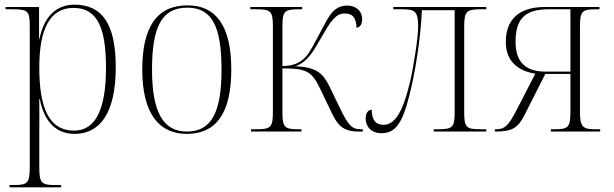

<svg xmlns="http://www.w3.org/2000/svg" viewBox="-20 -566 2641 826"><path d="M21 240H243V230H218C158 230 149 222 149 152V7C149 -51 150 -104 149 -140H151C170 -43 221 10 301 10C411 10 478 -81 478 -277C478 -462 420 -546 300 -546C218 -546 168 -489 150 -399H148V-536H4V-526H33C101 -526 108 -519 108 -452V152C108 222 99 230 39 230H21ZM299 -4C189 -4 149 -105 149 -276C149 -436 192 -532 296 -532C396 -532 436 -452 436 -274C436 -96 391 -4 299 -4Z M783 10C909 10 975 -77 975 -267C975 -455 909 -543 787 -543C657 -543 592 -453 592 -267C592 -78 664 10 783 10ZM784 0C680 0 634 -87 634 -267C634 -451 676 -533 786 -533C891 -533 933 -454 933 -267C933 -91 894 0 784 0Z M1060 0H1277V-10H1266C1206 -10 1195 -16 1195 -83V-272C1296 -271 1320 -262 1357 -185L1402 -91C1432 -27 1453 0 1525 0H1541V-10H1531C1493 -10 1477 -28 1439 -108L1398 -193C1369 -252 1341 -277 1251 -281C1306 -301 1329 -348 1362 -404C1400 -470 1422 -508 1463 -508C1500 -508 1512 -486 1514 -446C1531 -450 1538 -463 1538 -485C1538 -518 1512 -542 1474 -542C1413 -542 1394 -494 1358 -427C1332 -379 1314 -341 1294 -320C1268 -293 1237 -282 1195 -282V-453C1195 -520 1205 -526 1268 -526H1280V-536H1057V-526H1081C1144 -526 1154 -520 1154 -452V-84C1154 -16 1144 -10 1080 -10H1060Z M1621 7C1680 7 1710 -33 1740 -151C1766 -250 1790 -403 1795 -522H1936V-83C1936 -16 1926 -10 1862 -10H1846V0H2072V-10H2049C1987 -10 1977 -16 1977 -83V-450C1977 -520 1988 -526 2051 -526H2072V-536H1672V-526H1709C1762 -526 1779 -520 1779 -452C1779 -403 1758 -273 1745 -218C1713 -80 1677 -29 1630 -29C1595 -29 1580 -50 1579 -94C1563 -93 1553 -79 1553 -56C1553 -24 1575 7 1621 7Z M2109 0C2184 0 2208 -15 2237 -72L2326 -248H2434V-83C2434 -16 2422 -10 2365 -10H2350V0H2562V-10H2543C2491 -10 2475 -16 2475 -83V-448C2475 -520 2484 -526 2547 -526H2559V-536H2325C2209 -536 2156 -479 2156 -385C2156 -301 2211 -260 2283 -249L2201 -90C2169 -30 2154 -10 2117 -10H2109ZM2326 -258C2233 -258 2198 -308 2198 -386C2198 -480 2234 -526 2339 -526H2434V-258Z"/></svg>

Font: Noto Serif Display SemiCondensed ExtraLight
Style: Regular
Weight: 200
Width: 4
Designer: Monotype Design Team
Foundry: Monotype Imaging Inc.
Version: Version 2.009